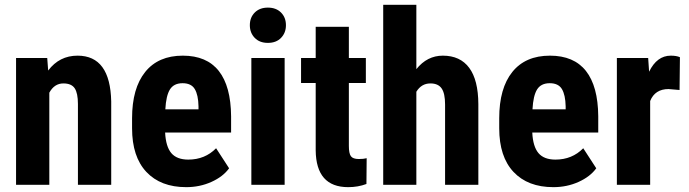

<svg xmlns="http://www.w3.org/2000/svg" viewBox="-20 -770 2872 800"><path d="M176.8 -528.3 180.7 -476.1Q227.5 -538.1 303.2 -538.1Q439.5 -538.1 443.4 -347.2V0H304.7V-336.9Q304.7 -381.8 291.3 -402.1Q277.8 -422.4 244.1 -422.4Q206.5 -422.4 185.5 -383.8V0H46.9V-528.3Z M755.9 9.8Q649.4 9.8 589.8 -53.7Q530.3 -117.2 530.3 -235.4V-277.3Q530.3 -402.3 585 -470.2Q639.6 -538.1 741.7 -538.1Q841.3 -538.1 891.6 -474.4Q941.9 -410.6 942.9 -285.6V-217.8H668Q670.9 -159.2 693.8 -132.1Q716.8 -105 764.6 -105Q834 -105 880.4 -152.3L934.6 -68.8Q909.2 -33.7 860.8 -12Q812.5 9.8 755.9 9.8ZM668.9 -314.5H807.1V-327.1Q806.2 -374.5 791.5 -398.9Q776.9 -423.3 740.7 -423.3Q704.6 -423.3 688.2 -397.5Q671.9 -371.6 668.9 -314.5Z M1166 0H1027.3V-528.3H1166ZM1021 -665Q1021 -697.3 1041.5 -717.8Q1062 -738.3 1096.2 -738.3Q1130.4 -738.3 1150.9 -717.8Q1171.4 -697.3 1171.4 -665Q1171.4 -633.3 1151.1 -612.3Q1130.9 -591.3 1096.2 -591.3Q1061.5 -591.3 1041.3 -612.3Q1021 -633.3 1021 -665Z M1433.6 -658.2V-528.3H1504.4V-424.3H1433.6V-162.1Q1433.6 -130.9 1442.1 -119.1Q1450.7 -107.4 1475.1 -107.4Q1495.1 -107.4 1507.8 -110.8L1506.8 -3.4Q1471.7 9.8 1430.7 9.8Q1296.9 9.8 1295.4 -143.6V-424.3H1234.4V-528.3H1295.4V-658.2Z M1714.8 -481.9Q1759.8 -538.1 1825.2 -538.1Q1897.5 -538.1 1935.1 -487.3Q1972.7 -436.5 1973.1 -335.9V0H1834.5V-334.5Q1834.5 -380.9 1820.1 -401.6Q1805.7 -422.4 1773.4 -422.4Q1735.8 -422.4 1714.8 -387.7V0H1576.7V-750H1714.8Z M2285.6 9.8Q2179.2 9.8 2119.6 -53.7Q2060.1 -117.2 2060.1 -235.4V-277.3Q2060.1 -402.3 2114.7 -470.2Q2169.4 -538.1 2271.5 -538.1Q2371.1 -538.1 2421.4 -474.4Q2471.7 -410.6 2472.7 -285.6V-217.8H2197.8Q2200.7 -159.2 2223.6 -132.1Q2246.6 -105 2294.4 -105Q2363.8 -105 2410.2 -152.3L2464.4 -68.8Q2439 -33.7 2390.6 -12Q2342.3 9.8 2285.6 9.8ZM2198.7 -314.5H2336.9V-327.1Q2335.9 -374.5 2321.3 -398.9Q2306.6 -423.3 2270.5 -423.3Q2234.4 -423.3 2218 -397.5Q2201.7 -371.6 2198.7 -314.5Z M2811.5 -395 2765.6 -398.9Q2709 -398.9 2689 -349.1V0H2550.3V-528.3H2680.7L2684.6 -471.2Q2717.3 -538.1 2774.9 -538.1Q2798.3 -538.1 2813 -531.7Z"/></svg>

Font: TypoPRO Roboto
Style: Bold
Weight: 700
Designer: Google
Version: Version 2.136; 2016